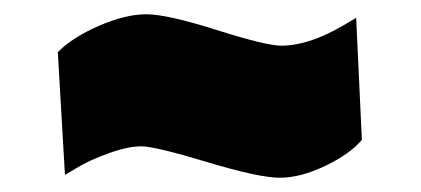

<svg xmlns="http://www.w3.org/2000/svg" viewBox="-20 -385 590 269"><path d="M88 -150 71 -140 61 -312Q82 -333 119 -349Q156 -365 185 -365Q214 -365 283.5 -343Q353 -321 374 -321Q413 -321 462 -350L479 -360L487 -189Q470 -169 435.5 -152.5Q401 -136 372 -136Q343 -136 270 -158Q197 -180 178 -180Q159 -180 131.5 -170Q104 -160 88 -150Z"/></svg>

Font: Titillium Web
Style: Black
Weight: 900
Version: Version 1.001;PS 35.000;hotconv 1.0.70;makeotf.lib2.5.55311